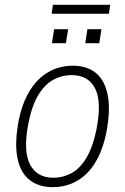

<svg xmlns="http://www.w3.org/2000/svg" viewBox="-20 -767 517 795"><path d="M199 8Q139 8 101 -23Q63 -54 51.5 -116Q40 -178 58 -271Q70 -329 92 -371.5Q114 -414 143 -441Q172 -468 207 -481.5Q242 -495 281 -495Q341 -495 378 -464Q415 -433 426.5 -370.5Q438 -308 420 -217Q408 -158 386.5 -115.5Q365 -73 336.5 -46Q308 -19 273 -5.5Q238 8 199 8ZM201 -31Q241 -31 276 -50Q311 -69 337.5 -113Q364 -157 379 -229Q402 -345 374 -400.5Q346 -456 276 -456Q236 -456 201 -437Q166 -418 139.5 -375Q113 -332 98 -259Q75 -142 104 -86.5Q133 -31 201 -31ZM194 -710 199 -747H436L431 -710ZM195 -588 204 -646H262L253 -588ZM333 -588 342 -646H400L391 -588Z"/></svg>

Font: Nunito Sans 10pt Condensed ExtraLight
Style: Italic
Weight: 250
Width: 3
Italic angle: -9°
Designer: Vernon Adams
Foundry: Vernon Adams
Version: Version 3.101;gftools[0.9.27]